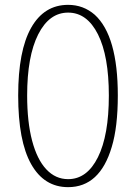

<svg xmlns="http://www.w3.org/2000/svg" viewBox="-20 -759 561 792"><path d="M55 -365Q55 -550 108.5 -644.5Q162 -739 261 -739Q324 -739 371 -698Q466 -611 466 -365Q466 -235 441 -153Q392 13 261 13Q162 13 108.5 -82Q55 -177 55 -365ZM429 -365Q429 -528 384 -617.5Q339 -707 261 -707Q183 -707 137.5 -617Q92 -527 92 -365Q92 -256 112.5 -178.5Q133 -101 171 -60.5Q209 -20 261 -20Q339 -20 384 -110.5Q429 -201 429 -365Z"/></svg>

Font: Merged Yaku Han JP Thin
Style: Regular
Weight: 250
Designer: Ryoko NISHIZUKA 西塚涼子 (kana, bopomofo & ideographs); Paul D. Hunt (Latin, Greek & Cyrillic); Sandoll Communications 산돌커뮤니
Foundry: Adobe
Version: Version 2.004